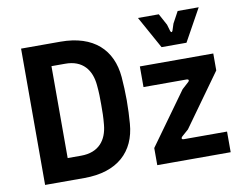

<svg xmlns="http://www.w3.org/2000/svg" viewBox="-80 -861 1233 971"><g transform="rotate(-10 536.5 -375.0)"><path d="M76 0H278C449 0 541 -89 552 -230C555 -266 557 -311 557 -350C557 -389 555 -434 552 -470C540 -611 449 -700 278 -700H76ZM281 -114H212V-586H281C373 -587 415 -529 422 -452C426 -411 426 -386 426 -350C426 -314 426 -289 422 -248C415 -171 373 -114 281 -114ZM652 0H1029V-106H806C798 -106 792 -112 803 -122L836 -151L1029 -420V-507H652V-401H874C882 -401 889 -395 877 -385L845 -356L652 -88ZM777 -584H905L997 -750H889L857 -691L846 -657C843 -648 837 -648 834 -657L824 -691L792 -750H685Z"/></g></svg>

Font: Finlandica SemiBold
Style: Regular
Weight: 600
Designer: Niklas Ekholm, Juho Hiilivirta, Jaakko Suomalainen
Foundry: Helsinki Type Studio
Version: Version 2.000;Glyphs 3.2 (3202)